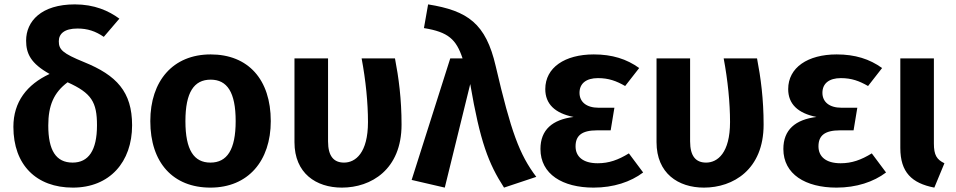

<svg xmlns="http://www.w3.org/2000/svg" viewBox="-20 -838 4357 875"><path d="M363 -555C265 -595 248 -612 248 -650C248 -683 272 -708 333 -708C379 -708 415 -696 453 -670L524 -753C475 -789 410 -818 321 -818C168 -818 99 -741 99 -653C99 -594 120 -549 206 -501C103 -453 41 -374 41 -260C41 -86 146 17 312 17C480 17 582 -100 582 -267C582 -420 511 -495 363 -555ZM311 -97C235 -97 200 -153 200 -266C200 -357 225 -416 288 -463C397 -414 422 -373 422 -267C422 -152 383 -97 311 -97Z M940 -590C768 -590 665 -469 665 -286C665 -96 769 17 939 17C1111 17 1214 -105 1214 -286C1214 -476 1111 -590 940 -590ZM940 -475C1015 -475 1054 -418 1054 -286C1054 -156 1015 -97 939 -97C864 -97 825 -154 825 -286C825 -417 864 -475 940 -475Z M1780 -572H1628C1647 -471 1657 -369 1657 -282C1657 -141 1600 -97 1548 -97C1502 -97 1475 -125 1475 -194V-572H1322V-190C1322 -48 1421 17 1538 17C1671 17 1810 -65 1810 -270C1810 -387 1797 -484 1780 -572Z M1931 -818 1912 -710C2023 -692 2059 -659 2088 -572H2032L1856 -18L2007 17L2123 -455C2168 -192 2206 -93 2277 17L2424 -32C2347 -134 2309 -237 2239 -537C2194 -731 2112 -789 1931 -818Z M2686 -590C2554 -590 2465 -530 2465 -432C2465 -365 2508 -322 2594 -305C2498 -293 2443 -247 2443 -159C2443 -44 2544 17 2685 17C2776 17 2854 -9 2911 -52L2846 -139C2797 -109 2755 -94 2704 -94C2636 -94 2603 -125 2603 -171C2603 -219 2630 -244 2701 -244H2763L2780 -347H2708C2652 -347 2621 -374 2621 -415C2621 -458 2652 -482 2705 -482C2754 -482 2789 -469 2829 -446L2893 -528C2836 -569 2770 -590 2686 -590Z M3430 -572H3278C3297 -471 3307 -369 3307 -282C3307 -141 3250 -97 3198 -97C3152 -97 3125 -125 3125 -194V-572H2972V-190C2972 -48 3071 17 3188 17C3321 17 3460 -65 3460 -270C3460 -387 3447 -484 3430 -572Z M3793 -590C3661 -590 3572 -530 3572 -432C3572 -365 3615 -322 3701 -305C3605 -293 3550 -247 3550 -159C3550 -44 3651 17 3792 17C3883 17 3961 -9 4018 -52L3953 -139C3904 -109 3862 -94 3811 -94C3743 -94 3710 -125 3710 -171C3710 -219 3737 -244 3808 -244H3870L3887 -347H3815C3759 -347 3728 -374 3728 -415C3728 -458 3759 -482 3812 -482C3861 -482 3896 -469 3936 -446L4000 -528C3943 -569 3877 -590 3793 -590Z M4236 -572H4083V-164C4083 -53 4135 -3 4238 17L4284 -94C4249 -111 4236 -131 4236 -184Z"/></svg>

Font: Glow Sans SC Normal
Style: Bold
Weight: 700
Designer: Ryoko NISHIZUKA (kana, bopomofo & ideographs); Paul D. Hunt (Latin, Greek & Cyrillic); Sandoll Communications, Soo-young
Version: Version 0.93